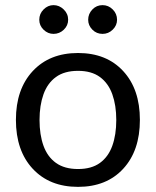

<svg xmlns="http://www.w3.org/2000/svg" viewBox="-20 -721 607 748"><path d="M284 7Q173 7 107.5 -63.5Q42 -134 42 -254Q42 -373.5 107.5 -444Q173 -514.5 284 -514.5Q395 -514.5 460 -444Q525 -373.5 525 -254Q525 -134 460 -63.5Q395 7 284 7ZM284 -62.5Q336.5 -62.5 369.2 -86.2Q402 -110 417.5 -153Q433 -196 433 -253.5Q433 -310.5 417.5 -353.8Q402 -397 369.2 -421Q336.5 -445 284 -445Q231 -445 198 -421Q165 -397 149.5 -353.8Q134 -310.5 134 -253.5Q134 -196 149.5 -153Q165 -110 198.2 -86.2Q231.5 -62.5 284 -62.5ZM188.5 -589Q166.5 -589 149.8 -605.2Q133 -621.5 133 -644Q133 -667.5 149.8 -684.2Q166.5 -701 188.5 -701Q211 -701 228.2 -684.2Q245.5 -667.5 245.5 -644Q245.5 -621.5 228.5 -605.2Q211.5 -589 188.5 -589ZM379.5 -589Q356 -589 339.8 -605.5Q323.5 -622 323.5 -644Q323.5 -667 339.8 -684Q356 -701 379.5 -701Q402.5 -701 419.2 -684.2Q436 -667.5 436 -644Q436 -622 419.2 -605.5Q402.5 -589 379.5 -589Z"/></svg>

Font: Verano Sans
Style: Regular
Weight: 400
Designer: Lukasz Dziedzic with Adam Twardoch and Botio Nikoltchev
Foundry: tyPoland Lukasz Dziedzic
Version: Version 3.001;December 28, 2019;FontCreator 12.0.0.2547 64-b